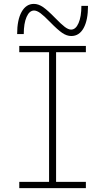

<svg xmlns="http://www.w3.org/2000/svg" viewBox="-20 -966 540 986"><path d="M79 0V-32H232V-698H79V-730H421V-698H268V-32H421V0ZM346 -781Q323 -781 299.5 -797Q276 -813 237 -853Q206 -885 187.5 -898.5Q169 -912 155 -912Q131 -912 116.5 -879Q102 -846 102 -791H68Q68 -864 91 -905Q114 -946 154 -946Q177 -946 200.5 -930Q224 -914 263 -874Q294 -842 312.5 -828Q331 -814 345 -814Q369 -814 383.5 -847.5Q398 -881 398 -936H432Q432 -863 409.5 -822Q387 -781 346 -781Z"/></svg>

Font: M PLUS Code Latin ExtraLight
Style: Regular
Weight: 250
Designer: Coji Morishita
Foundry: UNDERFOREST DESIGN
Version: Version 1.002; ttfautohint (v1.8.3)